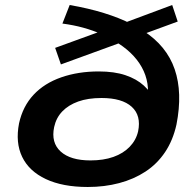

<svg xmlns="http://www.w3.org/2000/svg" viewBox="-20 -736 772 766"><path d="M330 10Q230 10 163 -21.5Q96 -53 68.5 -110Q41 -167 56 -244Q71 -312 114 -358Q157 -404 224.5 -427.5Q292 -451 374 -451Q436 -451 480.5 -436Q525 -421 554 -394.5Q583 -368 599 -331H567Q580 -406 545.5 -468Q511 -530 434 -574L470 -569L223 -479L200 -545L376 -609L382 -601Q350 -615 312 -625.5Q274 -636 229 -642L258 -716Q333 -703 394.5 -684Q456 -665 505 -640L471 -643L667 -716L689 -650L558 -602L552 -613Q645 -553 677 -459.5Q709 -366 684 -239Q670 -176 638.5 -129Q607 -82 560.5 -51.5Q514 -21 455.5 -5.5Q397 10 330 10ZM341 -96Q393 -96 432.5 -110Q472 -124 497.5 -150.5Q523 -177 531 -212Q544 -275 505.5 -310Q467 -345 385 -345Q331 -345 292 -331Q253 -317 228.5 -291.5Q204 -266 196 -229Q183 -167 222 -131.5Q261 -96 341 -96Z"/></svg>

Font: Nunito Sans 10pt Expanded
Style: Bold Italic
Weight: 700
Width: 7
Italic angle: -9°
Designer: Vernon Adams
Foundry: Vernon Adams
Version: Version 3.101;gftools[0.9.27]